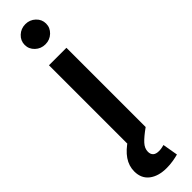

<svg xmlns="http://www.w3.org/2000/svg" viewBox="-337 -723 907 907"><g transform="rotate(-45 116.5 -269.5)"><path d="M62 0V-529.3H178.7V0ZM111.8 207.5Q57.6 207.5 24.9 182.4Q-7.8 157.2 -7.8 110.4Q-7.8 73.7 13.7 42.2Q35.2 10.7 78.1 -17.1L178.7 0Q140.6 27.3 122.1 47.4Q103.5 67.4 103.5 90.3Q103.5 106.9 113.3 116Q123 125 143.1 125Q152.8 125 161.9 123.3Q170.9 121.6 178.2 119.6L191.4 196.3Q175.8 200.7 154.8 204.1Q133.8 207.5 111.8 207.5ZM120.6 -610.8Q90.8 -610.8 69.8 -630.6Q48.8 -650.4 48.8 -678.2Q48.8 -706.1 69.8 -725.8Q90.8 -745.6 120.6 -745.6Q149.9 -745.6 170.9 -725.8Q191.9 -706.1 191.9 -678.2Q191.9 -650.4 170.9 -630.6Q149.9 -610.8 120.6 -610.8Z"/></g></svg>

Font: Inter Cardless Tabular Medium
Style: Regular
Weight: 500
Designer: Rasmus Andersson
Foundry: rsms
Version: Version 4.000;git-4fc901f